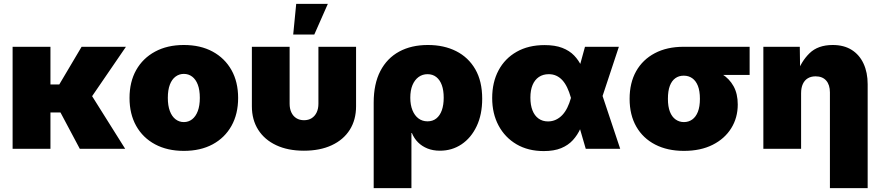

<svg xmlns="http://www.w3.org/2000/svg" viewBox="-20 -772 4566 996"><path d="M241.7 -529.3V0H45.4V-529.3ZM633.3 -529.3 399.9 -188.5H211.4L200.7 -334H287.6L403.3 -529.3ZM394 0 288.6 -198.2 454.6 -278.3 629.4 0Z M933.6 10.7Q848.1 10.7 784.7 -23.2Q721.2 -57.1 686.5 -118.9Q651.9 -180.7 651.9 -263.7Q651.9 -347.2 686.5 -408.7Q721.2 -470.2 784.7 -504.4Q848.1 -538.6 933.6 -538.6Q1020 -538.6 1083 -504.4Q1146 -470.2 1180.7 -408.7Q1215.3 -347.2 1215.3 -263.7Q1215.3 -180.7 1180.7 -118.9Q1146 -57.1 1083 -23.2Q1020 10.7 933.6 10.7ZM933.6 -138.7Q958 -138.7 976.8 -153.3Q995.6 -168 1006.1 -196Q1016.6 -224.1 1016.6 -264.2Q1016.6 -305.2 1006.1 -332.8Q995.6 -360.4 976.8 -374.5Q958 -388.7 933.6 -388.7Q909.7 -388.7 890.6 -374.5Q871.6 -360.4 861.1 -332.8Q850.6 -305.2 850.6 -264.2Q850.6 -224.1 861.1 -196Q871.6 -168 890.6 -153.3Q909.7 -138.7 933.6 -138.7Z M1556.6 9.8Q1473.6 9.8 1413.1 -18.6Q1352.5 -46.9 1319.6 -98.6Q1286.6 -150.4 1286.6 -220.7V-529.3H1482.4V-233.9Q1482.4 -208 1491.5 -188.7Q1500.5 -169.4 1517.3 -158.9Q1534.2 -148.4 1557.1 -148.4Q1580.1 -148.4 1596.7 -158.9Q1613.3 -169.4 1622.6 -188.7Q1631.8 -208 1631.8 -233.9V-529.3H1827.1V-220.7Q1827.1 -150.4 1794.4 -98.6Q1761.7 -46.9 1700.9 -18.6Q1640.1 9.8 1556.6 9.8ZM1501 -592.8 1516.6 -752H1680.7L1610.4 -592.8Z M1918.5 204.1V-239.7Q1918.5 -336.9 1953.1 -403.6Q1987.8 -470.2 2050.8 -504.4Q2113.8 -538.6 2199.7 -538.6Q2283.2 -538.6 2346.4 -506.6Q2409.7 -474.6 2445.6 -412.6Q2481.4 -350.6 2481.4 -259.8Q2481.4 -177.7 2452.6 -117.2Q2423.8 -56.6 2374.3 -23.4Q2324.7 9.8 2262.2 9.8Q2226.1 9.8 2197.5 -1.7Q2168.9 -13.2 2148.4 -33.7Q2127.9 -54.2 2116.7 -82H2114.3V204.1ZM2197.8 -142.6Q2224.6 -142.6 2243.4 -157.5Q2262.2 -172.4 2272 -200Q2281.7 -227.5 2281.7 -265.1Q2281.7 -303.2 2272 -330.3Q2262.2 -357.4 2243.4 -372.3Q2224.6 -387.2 2197.8 -387.2Q2171.4 -387.2 2151.1 -372.3Q2130.9 -357.4 2119.6 -330.3Q2108.4 -303.2 2108.4 -265.1Q2108.4 -228 2119.6 -200.2Q2130.9 -172.4 2150.9 -157.5Q2170.9 -142.6 2197.8 -142.6Z M2800.8 11.7Q2719.7 11.7 2659.7 -23.4Q2599.6 -58.6 2566.4 -120.6Q2533.2 -182.6 2533.2 -263.2Q2533.2 -345.2 2566.2 -407Q2599.1 -468.8 2660.2 -503.4Q2721.2 -538.1 2805.2 -538.1Q2859.4 -538.1 2896.7 -523.7Q2934.1 -509.3 2958.3 -484.1Q2982.4 -459 2997.1 -426.8Q3011.7 -394.5 3020.5 -359.4H3060.5L3103 -282.7L3197.3 0H3018.6L2941.4 -265.6Q2933.1 -295.4 2922.1 -318.1Q2911.1 -340.8 2897.2 -356Q2883.3 -371.1 2865.7 -379.2Q2848.1 -387.2 2826.7 -387.2Q2796.9 -387.2 2775.4 -372.6Q2753.9 -357.9 2742.7 -331.1Q2731.4 -304.2 2731.4 -265.6Q2731.4 -227.1 2742.2 -199.5Q2752.9 -171.9 2773.7 -157Q2794.4 -142.1 2822.8 -142.1Q2844.7 -142.1 2863.5 -150.9Q2882.3 -159.7 2897.2 -175.5Q2912.1 -191.4 2923.1 -213.9Q2934.1 -236.3 2941.4 -262.7L3014.6 -529.3H3190.4L3102.1 -262.7L3058.6 -177.7H3016.6Q3006.3 -139.6 2991.2 -105.7Q2976.1 -71.8 2951.9 -45.2Q2927.7 -18.6 2890.9 -3.4Q2854 11.7 2800.8 11.7Z M3527.8 10.7Q3442.4 10.7 3378.9 -22Q3315.4 -54.7 3280.8 -115.2Q3246.1 -175.8 3246.1 -259.3Q3246.1 -342.3 3280 -402.6Q3314 -462.9 3377 -496.1Q3439.9 -529.3 3525.9 -529.3H3868.7V-383.3H3629.4L3525.9 -379.4Q3501.5 -379.4 3483.2 -366.2Q3464.8 -353 3454.8 -326.7Q3444.8 -300.3 3444.8 -259.3Q3444.8 -218.8 3455.3 -192.1Q3465.8 -165.5 3484.9 -152.1Q3503.9 -138.7 3527.8 -138.7Q3552.2 -138.7 3571 -152.1Q3589.8 -165.5 3600.3 -192.1Q3610.8 -218.8 3610.8 -259.3Q3610.8 -300.3 3600.3 -326.7Q3589.8 -353 3571 -366.2Q3552.2 -379.4 3527.8 -379.4V-433.1Q3585.4 -433.1 3636.2 -422.4Q3687 -411.6 3725.3 -387.7Q3763.7 -363.8 3785.4 -324.7Q3807.1 -285.6 3807.1 -230Q3807.1 -161.1 3773.2 -106.7Q3739.3 -52.2 3676.8 -20.8Q3614.3 10.7 3527.8 10.7Z M4135.7 -288.1V0H3939.9V-529.3H4128.9L4130.9 -388.2H4113.8Q4135.7 -453.1 4179.4 -495.8Q4223.1 -538.6 4299.8 -538.6Q4357.9 -538.6 4398.2 -513.2Q4438.5 -487.8 4459.7 -441.9Q4481 -396 4481 -335V204.1H4285.2V-292.5Q4285.2 -332 4265.9 -354Q4246.6 -376 4210.9 -376Q4187.5 -376 4170.7 -366Q4153.8 -356 4144.8 -336.4Q4135.7 -316.9 4135.7 -288.1Z"/></svg>

Font: Inter 24pt Black
Style: Regular
Weight: 900
Designer: Rasmus Andersson
Foundry: rsms
Version: Version 4.001;git-66647c0bb